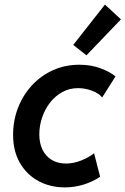

<svg xmlns="http://www.w3.org/2000/svg" viewBox="-20 -811 547 837"><path d="M263.2 5.9Q198.2 5.9 147.2 -22Q96.2 -49.8 66.7 -101.1Q37.1 -152.3 37.1 -222.7Q37.1 -285.2 58.3 -340.3Q79.6 -395.5 118.4 -438Q157.2 -480.5 210.2 -504.6Q263.2 -528.8 326.2 -528.8Q377.4 -528.8 419.4 -512.9Q461.4 -497.1 483.4 -477.5L425.3 -386.2Q410.6 -404.8 380.4 -415.8Q350.1 -426.8 319.8 -426.8Q282.7 -426.8 251.7 -409.7Q220.7 -392.6 198.2 -363.8Q175.8 -335 163.6 -298.8Q151.4 -262.7 151.4 -225.1Q151.4 -187 165.3 -158.4Q179.2 -129.9 205.3 -114Q231.4 -98.1 268.1 -98.1Q301.8 -98.1 335.7 -112.1Q369.6 -126 390.1 -143.1L416.5 -40.5Q384.3 -18.6 344.2 -6.3Q304.2 5.9 263.2 5.9ZM356.9 -569.8 299.3 -615.2 437.5 -791 507.3 -726.6Z"/></svg>

Font: Reddit Sans SemiBold
Style: Italic
Weight: 600
Italic angle: -11.25°
Designer: Stephen Hutchings
Version: Version 1.013